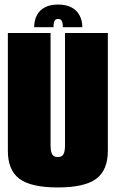

<svg xmlns="http://www.w3.org/2000/svg" viewBox="-20 -820 508 843"><path d="M234 3Q351 3 402.2 -34.8Q453.5 -72.5 453.5 -158V-675H265.5V-183Q265.5 -156.5 259 -143.5Q252.5 -130.5 234 -130.5Q215 -130.5 208.5 -143.5Q202 -156.5 202 -183V-675H14.5V-158Q14.5 -72.5 65.5 -34.8Q116.5 3 234 3ZM235 -800Q200 -800 176.5 -787.5Q153 -775 141.5 -752.2Q130 -729.5 130 -700.5H215Q215 -714 217 -721.8Q219 -729.5 223.2 -733.2Q227.5 -737 235 -737Q242 -737 246.5 -733.8Q251 -730.5 253.5 -722.5Q256 -714.5 256 -700.5H341.5Q341.5 -729.5 329.5 -752.2Q317.5 -775 293.8 -787.5Q270 -800 235 -800Z"/></svg>

Font: Anybody ExtraCondensed Black
Style: Regular
Weight: 900
Width: 2
Version: Version 1.113;gftools[0.9.25]